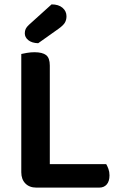

<svg xmlns="http://www.w3.org/2000/svg" viewBox="-20 -853 547 875"><path d="M146 2Q114 2 95.5 -17Q77 -36 77 -68V-607Q85 -609 102.5 -612Q120 -615 137 -615Q173 -615 190 -602Q207 -589 207 -554V-105H464Q469 -97 474 -83.5Q479 -70 479 -54Q479 -27 466.5 -12.5Q454 2 432 2ZM215 -833Q247 -833 265 -817.5Q283 -802 283 -779Q283 -762 275.5 -749.5Q268 -737 247 -722L154 -656Q125 -657 109 -670Q93 -683 93 -701Q93 -712 97 -721Q101 -730 112 -740Z"/></svg>

Font: Baloo Paaji 2 SemiBold
Style: Regular
Weight: 600
Designer: Shuchita Grover, Noopur Datye and Ek Type
Foundry: Ek Type
Version: Version 1.640;hotconv 1.0.111;makeotfexe 2.5.65597; ttfautoh